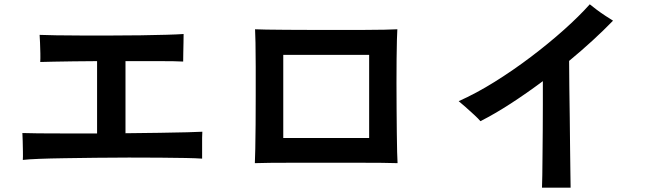

<svg xmlns="http://www.w3.org/2000/svg" viewBox="-20 -829 3040 892"><path d="M86 -86Q87 -100 86.5 -124.5Q86 -149 85.5 -173.5Q85 -198 84 -211Q106 -210 158 -209.5Q210 -209 281 -209Q352 -209 431 -209V-545Q374 -545 321.5 -544Q269 -543 229 -542.5Q189 -542 167 -541Q168 -557 167.5 -581.5Q167 -606 166 -630Q165 -654 164 -667Q190 -666 241 -665Q292 -664 358.5 -664Q425 -664 496.5 -664Q568 -664 634.5 -665Q701 -666 753.5 -667.5Q806 -669 833 -671Q833 -656 832.5 -631Q832 -606 831.5 -581.5Q831 -557 831 -543Q797 -545 723.5 -545Q650 -545 563 -545V-210Q647 -211 722 -212Q797 -213 850 -214.5Q903 -216 920 -217Q919 -207 919 -188.5Q919 -170 919 -149Q919 -128 919 -112Q919 -106 919 -100.5Q919 -95 919 -92Q894 -94 843 -95Q792 -96 723.5 -96.5Q655 -97 578.5 -97Q502 -97 425 -96Q348 -95 280 -94Q212 -93 161 -91Q110 -89 86 -86Z M1164 -71Q1165 -89 1166 -137Q1167 -185 1167.5 -250Q1168 -315 1168 -385.5Q1168 -456 1168 -520Q1168 -584 1167 -630.5Q1166 -677 1165 -693Q1179 -692 1217.5 -691.5Q1256 -691 1310 -690.5Q1364 -690 1426 -690Q1488 -690 1550.5 -690Q1613 -690 1669 -690Q1725 -690 1766 -691Q1807 -692 1826 -693Q1825 -680 1824 -643.5Q1823 -607 1822.5 -555.5Q1822 -504 1822 -444Q1822 -384 1822.5 -324.5Q1823 -265 1823.5 -212.5Q1824 -160 1825 -122.5Q1826 -85 1827 -71Q1805 -72 1754 -72.5Q1703 -73 1635 -73Q1567 -73 1493.5 -73Q1420 -73 1352.5 -73Q1285 -73 1234.5 -72.5Q1184 -72 1164 -71ZM1296 -188H1695V-574H1296Z M2498 43Q2499 24 2499.5 -16Q2500 -56 2500.5 -109.5Q2501 -163 2501.5 -223Q2502 -283 2502 -342Q2502 -401 2502 -452Q2427 -396 2353 -348Q2279 -300 2212 -266Q2203 -277 2183 -295.5Q2163 -314 2142.5 -332Q2122 -350 2111 -359Q2192 -395 2278.5 -449Q2365 -503 2447.5 -565.5Q2530 -628 2600.5 -691Q2671 -754 2720 -809Q2732 -799 2752 -784Q2772 -769 2793.5 -755Q2815 -741 2828 -733Q2740 -642 2624 -546Q2624 -494 2625 -425Q2626 -356 2627 -282.5Q2628 -209 2628.5 -142Q2629 -75 2630 -26Q2631 23 2631 43Z"/></svg>

Font: Zen Kaku Gothic Antique
Style: Bold
Weight: 700
Designer: Yoshimichi Ohira
Foundry: Positype
Version: Version 1.001